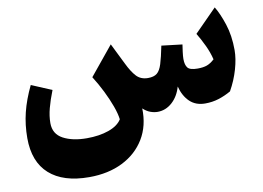

<svg xmlns="http://www.w3.org/2000/svg" viewBox="-82 -624 1434 1048"><g transform="rotate(-10 634.5 -100.5)"><path d="M1025.4 10.3Q973.1 10.3 940.2 -21.2Q907.2 -52.7 893.1 -106.9Q877.9 -53.7 842.3 -21.7Q806.6 10.3 761.7 10.3Q742.2 10.3 721.4 2.7Q700.7 -4.9 681.6 -22.9Q684.6 73.2 641.1 145Q597.7 216.8 518.1 256.6Q438.5 296.4 332.5 296.4Q188.5 296.4 112.1 228Q35.6 159.7 35.6 28.3Q35.6 -45.4 52.2 -112.8Q68.8 -180.2 104.5 -254.4L216.8 -207Q196.3 -155.3 185.1 -112.5Q173.8 -69.8 173.8 -30.8Q173.8 29.8 225.6 57.4Q277.3 85 356.4 85Q425.3 85 477.5 66.7Q529.8 48.3 550.8 14.2Q546.9 -17.6 531.5 -59.8Q516.1 -102.1 493.2 -148.4Q470.2 -194.8 442.9 -237.8L573.2 -397L630.4 -281.2Q653.8 -232.4 678 -206.5Q702.1 -180.7 742.2 -180.7Q774.4 -180.7 791.7 -194.6Q809.1 -208.5 820.1 -243.7Q831.1 -278.8 843.8 -342.3L958.5 -328.6Q956.1 -314.5 952.9 -289.3Q949.7 -264.2 949.7 -249.5Q949.7 -216.8 962.4 -200.7Q975.1 -184.6 1017.6 -184.6Q1048.8 -184.6 1069.6 -192.1Q1090.3 -199.7 1111.3 -219.2Q1101.6 -259.3 1082.5 -299.3Q1063.5 -339.4 1043.5 -372.1L1167 -497.1Q1190.9 -458.5 1212.2 -393.8Q1233.4 -329.1 1233.4 -249Q1233.4 -201.7 1216.8 -143.8Q1200.2 -85.9 1169.4 -31.2Q1135.3 -11.7 1100.1 -0.7Q1064.9 10.3 1025.4 10.3Z"/></g></svg>

Font: Pinar-FD ExtraBold
Style: Regular
Weight: 800
Designer: Amin Abedi
Version: Version 3.000